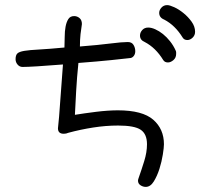

<svg xmlns="http://www.w3.org/2000/svg" viewBox="-20 -605 845 752"><path d="M68.4 -342.8Q56.6 -342.8 48.8 -352.1Q41 -361.3 41 -373Q41 -388.7 47.9 -395.5Q54.7 -402.3 75.2 -405.8Q95.7 -409.2 133.3 -411.1Q170.9 -413.1 232.4 -418.9Q233.4 -438.5 233.4 -460.4Q233.4 -482.4 236.8 -500.5Q240.2 -518.6 247.6 -530.3Q254.9 -542 270.5 -542Q282.2 -542 291.5 -534.2Q300.8 -526.4 300.8 -510.7Q297.9 -493.2 295.4 -471.2Q293 -449.2 293 -422.9Q366.2 -428.7 412.1 -434.6Q458 -440.4 480.5 -440.4Q496.1 -440.4 502.9 -429.2Q509.8 -418 509.8 -404.3Q509.8 -394.5 504.9 -387.2Q500 -379.9 492.2 -377.9Q466.8 -375 415.5 -369.6Q364.3 -364.3 287.1 -358.4Q281.2 -300.8 278.3 -248.5Q275.4 -196.3 273.4 -155.3Q290 -158.2 311.5 -161.1Q333 -164.1 356 -167Q378.9 -169.9 400.9 -171.4Q422.9 -172.9 441.4 -172.9Q538.1 -172.9 580.1 -136.2Q622.1 -99.6 622.1 -40Q622.1 -27.3 617.7 0.5Q613.3 28.3 604.5 56.2Q595.7 84 582.5 105.5Q569.3 127 550.8 127Q540 127 530.3 120.6Q520.5 114.3 520.5 102.5Q520.5 98.6 523.4 90.8Q534.2 60.5 544.9 25.9Q555.7 -8.8 555.7 -40Q555.7 -80.1 531.2 -96.7Q506.8 -113.3 442.4 -113.3Q394.5 -113.3 344.7 -105.5Q294.9 -97.7 248 -85Q243.2 -83 238.8 -82Q234.4 -81.1 229.5 -81.1Q207 -81.1 207 -102.5Q209 -121.1 211.4 -147.9Q213.9 -174.8 215.8 -207L226.6 -352.5Q165 -347.7 125.5 -345.2Q85.9 -342.8 68.4 -342.8ZM546.9 -440.4Q528.3 -448.2 528.3 -465.8Q528.3 -477.5 537.1 -487.3Q545.9 -497.1 560.5 -497.1Q573.2 -497.1 588.4 -490.2Q603.5 -483.4 618.2 -471.7Q632.8 -460 646 -443.4Q659.2 -426.8 668 -407.2Q669.9 -403.3 669.9 -399.9Q669.9 -396.5 669.9 -393.6Q669.9 -378.9 659.2 -369.6Q648.4 -360.4 637.7 -360.4Q625 -360.4 619.1 -370.1Q589.8 -418 546.9 -440.4ZM623 -528.3Q603.5 -536.1 603.5 -554.7Q603.5 -565.4 612.3 -575.2Q621.1 -585 634.8 -585Q644.5 -585 662.6 -576.7Q680.7 -568.4 698.7 -553.7Q716.8 -539.1 730.5 -520Q744.1 -501 744.1 -480.5Q744.1 -466.8 734.4 -457.5Q724.6 -448.2 713.9 -448.2Q701.2 -448.2 695.3 -458Q666 -505.9 623 -528.3Z"/></svg>

Font: Hi Melody
Style: Regular
Weight: 400
Designer: YoonDesign Inc.
Foundry: YoonDesign Inc.
Version: Version 3.00